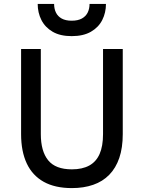

<svg xmlns="http://www.w3.org/2000/svg" viewBox="-20 -951 736 983"><path d="M348 12Q261.5 12 203.8 -20.2Q146 -52.5 117 -114.2Q88 -176 88 -264.5V-700H189V-264.5Q189 -177 226.5 -130.5Q264 -84 348 -84Q401.5 -84 437 -103.5Q472.5 -123 490 -162.8Q507.5 -202.5 507.5 -264.5V-700H608.5V-264.5Q608.5 -194.5 590.8 -142.5Q573 -90.5 539.2 -56Q505.5 -21.5 457 -4.8Q408.5 12 348 12ZM347 -766Q288 -766 249.5 -788.5Q211 -811 192 -848.5Q173 -886 173 -931H257Q257 -906 266.5 -886.5Q276 -867 296 -856Q316 -845 347 -845Q378.5 -845 398.8 -856Q419 -867 428.8 -886.5Q438.5 -906 438.5 -931H522.5Q522.5 -886 503.5 -848.5Q484.5 -811 445.5 -788.5Q406.5 -766 347 -766Z"/></svg>

Font: Overpass Medium
Style: Regular
Weight: 500
Designer: Delve Withrington, Dave Bailey, Thomas Jockin
Foundry: Delve Fonts LLC
Version: Version 4.000